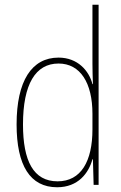

<svg xmlns="http://www.w3.org/2000/svg" viewBox="-20 -780 512 810"><path d="M221 10C310 10 354 -50 370 -108H372L375 0H396V-760H370V-511C370 -483 371 -456 372 -425H370C356 -481 308 -537 227 -537C114 -537 50 -439 50 -255C50 -82 107 10 221 10ZM223 -15C121 -15 77 -101 77 -255C77 -425 130 -512 227 -512C319 -512 370 -430 370 -300V-234C370 -100 322 -15 223 -15Z"/></svg>

Font: Noto Sans Khmer UI Condensed Thin
Style: Regular
Weight: 100
Width: 3
Designer: Danh Hong and the Monotype Design Team
Foundry: Monotype Imaging Inc.
Version: Version 2.002